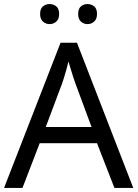

<svg xmlns="http://www.w3.org/2000/svg" viewBox="-20 -928 679 948"><path d="M545 0 459 -221H176L91 0H0L279 -717H360L638 0ZM352 -517Q349 -525 342 -546Q335 -567 328.5 -589.5Q322 -612 318 -624Q313 -604 307.5 -583.5Q302 -563 296.5 -546Q291 -529 287 -517L206 -301H432ZM178 -859Q178 -885 192 -896.5Q206 -908 225 -908Q244 -908 258 -896.5Q272 -885 272 -859Q272 -834 258 -821.5Q244 -809 225 -809Q206 -809 192 -821.5Q178 -834 178 -859ZM366 -859Q366 -885 379.5 -896.5Q393 -908 412 -908Q431 -908 445 -896.5Q459 -885 459 -859Q459 -834 445 -821.5Q431 -809 412 -809Q393 -809 379.5 -821.5Q366 -834 366 -859Z"/></svg>

Font: Noto Sans Hanifi Rohingya
Style: Regular
Weight: 400
Designer: Monotype Design Team and DaltonMaag
Foundry: Google LLC
Version: Version 2.101